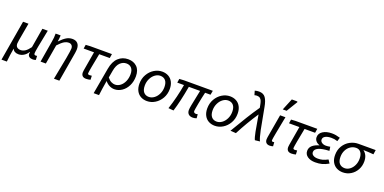

<svg xmlns="http://www.w3.org/2000/svg" viewBox="-18 -1966 6537 3271"><g transform="rotate(20 3250.0 -331.0)"><path d="M116 -536H214L158 -219Q150 -175 150 -155Q150 -108 175.5 -88Q201 -68 241 -68Q280 -68 319.5 -92.5Q359 -117 406 -181L466 -536H564L557 -502Q520 -320 502 -223Q484 -126 484 -101Q484 -82 492 -75Q500 -68 514 -68Q518 -68 539 -71L543 1Q516 11 490 11Q450 11 425.5 -6Q401 -23 400 -61Q400 -73 404 -91H399Q365 -38 320.5 -13Q276 12 231 12Q149 12 122 -50Q109 23 102.5 72Q96 121 88 196H-9Z M1046 -389Q1046 -425 1025.5 -446Q1005 -467 973 -467Q929 -467 887 -441.5Q845 -416 784 -350L724 0H628L693 -388Q700 -433 703.5 -462.5Q707 -492 706 -536H797Q797 -511 793.5 -480Q790 -449 786 -424H788Q852 -490 901.5 -519.5Q951 -549 1010 -549Q1071 -549 1104.5 -513.5Q1138 -478 1138 -411Q1138 -384 1131 -338L1040 196H942Q1046 -318 1046 -389Z M1367 -75Q1367 -94 1371 -114L1430 -460H1242L1253 -531L1334 -536H1727L1715 -460H1524Q1494 -310 1476 -209.5Q1458 -109 1458 -90Q1458 -79 1466.5 -73.5Q1475 -68 1487 -68Q1501 -68 1531 -72L1534 0Q1515 5 1495.5 8Q1476 11 1455 11Q1412 11 1389.5 -10.5Q1367 -32 1367 -75Z M2021 -549Q2119 -549 2180 -490Q2241 -431 2241 -319Q2241 -223 2203 -147Q2165 -71 2102 -29Q2039 13 1969 13Q1923 13 1879 -8.5Q1835 -30 1799 -74Q1772 86 1759 196H1662L1746 -277Q1770 -414 1843 -481.5Q1916 -549 2021 -549ZM2143 -322Q2143 -395 2108.5 -433Q2074 -471 2016 -471Q1953 -471 1903.5 -423.5Q1854 -376 1836 -274L1813 -144Q1847 -100 1883 -82.5Q1919 -65 1951 -65Q2002 -65 2046 -98Q2090 -131 2116.5 -190Q2143 -249 2143 -322Z M2339 -223Q2339 -316 2381.5 -390.5Q2424 -465 2492.5 -507Q2561 -549 2637 -549Q2701 -549 2751 -521.5Q2801 -494 2829 -440.5Q2857 -387 2857 -313Q2857 -220 2814.5 -145.5Q2772 -71 2703.5 -29Q2635 13 2559 13Q2495 13 2445 -14.5Q2395 -42 2367 -95.5Q2339 -149 2339 -223ZM2760 -312Q2760 -391 2725.5 -431Q2691 -471 2631 -471Q2581 -471 2536 -438Q2491 -405 2463.5 -348Q2436 -291 2436 -224Q2436 -146 2470.5 -105.5Q2505 -65 2565 -65Q2615 -65 2660 -98Q2705 -131 2732.5 -188Q2760 -245 2760 -312Z M3284 -90Q3284 -117 3296.5 -182.5Q3309 -248 3333 -362L3353 -460H3149Q3099 -175 3041 8L2947 0Q2984 -111 3013.5 -230.5Q3043 -350 3061 -460H2939L2950 -531L3032 -536H3556L3542 -460H3444Q3421 -365 3398.5 -245Q3376 -125 3376 -105Q3376 -87 3388 -77.5Q3400 -68 3421 -68Q3429 -68 3451 -73L3457 -2Q3424 11 3390 11Q3339 11 3311.5 -15.5Q3284 -42 3284 -90Z M3569 -223Q3569 -316 3611.5 -390.5Q3654 -465 3722.5 -507Q3791 -549 3867 -549Q3931 -549 3981 -521.5Q4031 -494 4059 -440.5Q4087 -387 4087 -313Q4087 -220 4044.5 -145.5Q4002 -71 3933.5 -29Q3865 13 3789 13Q3725 13 3675 -14.5Q3625 -42 3597 -95.5Q3569 -149 3569 -223ZM3990 -312Q3990 -391 3955.5 -431Q3921 -471 3861 -471Q3811 -471 3766 -438Q3721 -405 3693.5 -348Q3666 -291 3666 -224Q3666 -146 3700.5 -105.5Q3735 -65 3795 -65Q3845 -65 3890 -98Q3935 -131 3962.5 -188Q3990 -245 3990 -312Z M4426 -424Q4287 -215 4172 7L4071 0Q4182 -187 4253.5 -303Q4325 -419 4407 -537L4400 -576Q4391 -625 4380 -654Q4369 -683 4348 -699Q4327 -715 4291 -715Q4272 -715 4248 -708L4226 -783Q4264 -794 4302 -794Q4383 -794 4421 -739.5Q4459 -685 4478 -578L4482 -556Q4523 -325 4551.5 -187.5Q4580 -50 4606 0L4517 10Q4498 -28 4478 -129.5Q4458 -231 4426 -424Z M4699 -74Q4699 -86 4703 -114L4776 -536H4873L4865 -496Q4835 -343 4813 -226.5Q4791 -110 4791 -91Q4791 -80 4798 -74Q4805 -68 4816 -68Q4828 -68 4839 -71L4844 1Q4814 11 4784 11Q4744 11 4721.5 -10.5Q4699 -32 4699 -74ZM4871 -858H4970L4976 -847L4854 -646H4784Z M5090 -75Q5090 -94 5094 -114L5153 -460H4965L4976 -531L5057 -536H5450L5438 -460H5247Q5217 -310 5199 -209.5Q5181 -109 5181 -90Q5181 -79 5189.5 -73.5Q5198 -68 5210 -68Q5224 -68 5254 -72L5257 0Q5238 5 5218.5 8Q5199 11 5178 11Q5135 11 5112.5 -10.5Q5090 -32 5090 -75Z M5416 -126Q5416 -186 5461 -224.5Q5506 -263 5579 -283V-287Q5539 -300 5513 -329.5Q5487 -359 5487 -399Q5487 -468 5551 -508.5Q5615 -549 5713 -549Q5752 -549 5786 -543Q5820 -537 5863 -524L5842 -456Q5808 -467 5783.5 -470.5Q5759 -474 5729 -474Q5662 -474 5621.5 -452Q5581 -430 5581 -390Q5581 -358 5611 -337Q5641 -316 5684 -316Q5722 -316 5762 -325L5773 -254Q5640 -248 5577 -218.5Q5514 -189 5514 -139Q5514 -103 5546 -82.5Q5578 -62 5630 -62Q5677 -62 5716 -72.5Q5755 -83 5809 -111L5849 -51Q5785 -15 5732 -1Q5679 13 5609 13Q5524 13 5470 -24.5Q5416 -62 5416 -126Z M5887 -223Q5887 -317 5931.5 -388.5Q5976 -460 6047 -498Q6118 -536 6195 -536H6509L6497 -455Q6406 -464 6316 -465V-461Q6351 -436 6372 -392Q6393 -348 6393 -285Q6393 -203 6355.5 -135Q6318 -67 6253 -27Q6188 13 6110 13Q6048 13 5997.5 -13Q5947 -39 5917 -92Q5887 -145 5887 -223ZM6302 -302Q6302 -375 6272 -416.5Q6242 -458 6186 -458Q6132 -458 6086 -428.5Q6040 -399 6012 -345Q5984 -291 5984 -223Q5984 -142 6020 -103.5Q6056 -65 6116 -65Q6165 -65 6208 -97Q6251 -129 6276.5 -183Q6302 -237 6302 -302Z"/></g></svg>

Font: Nebula Sans Medium
Style: Regular
Weight: 500
Italic angle: -9°
Designer: Paul D. Hunt for Adobe (as Source Sans)
Foundry: Nebula Entertainment & Broadcasting LLC
Version: Version 1.010